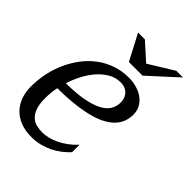

<svg xmlns="http://www.w3.org/2000/svg" viewBox="-210 -820 934 934"><g transform="rotate(45 257.0 -352.5)"><path d="M0 -161.1Q0 -208 9.5 -253.4Q19 -298.8 37.6 -339.6Q56.2 -380.4 82.8 -415.3Q109.4 -450.2 143.3 -475.3Q177.2 -500.5 218.3 -514.9Q259.3 -529.3 306.2 -529.3Q335.4 -529.3 361.6 -521.7Q387.7 -514.2 407.2 -499.8Q426.8 -485.4 438.2 -464.6Q449.7 -443.8 449.7 -417.5Q449.7 -394 442.4 -372.3Q435.1 -350.6 418.7 -331.8Q402.3 -313 375.5 -297.4Q348.6 -281.7 309.3 -270.8Q270 -259.8 217.3 -253.4Q164.6 -247.1 96.7 -246.6Q88.9 -208 88.9 -170.4Q88.9 -130.9 97.7 -106Q106.4 -81.1 121.1 -66.9Q135.7 -52.7 155.3 -47.6Q174.8 -42.5 196.8 -42.5Q216.3 -42.5 238 -47.9Q259.8 -53.2 282 -64Q304.2 -74.7 325.9 -90.8Q347.7 -106.9 367.7 -128.4V-77.1Q350.6 -58.6 329.6 -42.5Q308.6 -26.4 284.4 -14.6Q260.3 -2.9 233.2 3.9Q206.1 10.7 176.8 10.7Q131.3 10.7 98.1 -2.7Q64.9 -16.1 43.2 -39.6Q21.5 -63 10.7 -94.2Q0 -125.5 0 -161.1ZM364.3 -415.5Q364.3 -428.7 360.4 -441.2Q356.4 -453.6 347.9 -463.4Q339.4 -473.1 326.2 -479Q313 -484.9 294.4 -484.9Q262.2 -484.9 233.9 -469Q205.6 -453.1 181.6 -426.5Q157.7 -399.9 139.4 -365.2Q121.1 -330.6 108.9 -293Q180.7 -293.5 229.5 -303Q278.3 -312.5 308.3 -328.6Q338.4 -344.7 351.3 -366.9Q364.3 -389.2 364.3 -415.5ZM317.9 -636.7 446.3 -715.8H492.2L346.7 -583H252.9L183.1 -715.8H230Z"/></g></svg>

Font: Arian AMU Serif
Style: Italic
Weight: 400
Italic angle: -15°
Designer: Ruben Hakobyan (Tarumian)
Foundry: Ruben Hakobyan (Tarumian)
Version: Version 1.002